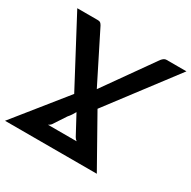

<svg xmlns="http://www.w3.org/2000/svg" viewBox="-161 -881 1036 1039"><g transform="rotate(30 357.0 -361.5)"><path d="M250.5 -313 -1 0H572.5L400 -306.5L715.5 -722.5H591C585.3 -722.5 580.2 -720.9 575.5 -717.8C570.8 -714.6 566.2 -710.2 561.5 -704.5L343.5 -396.5L189 -704.5C185.3 -711.2 181.6 -715.9 177.8 -718.8C173.9 -721.6 167.7 -723 159 -723H33ZM310.5 -234 374.5 -115C378.5 -108 383.7 -102.2 390 -97.5H211C218 -101.2 223.7 -105.5 228 -110.5L280 -189.5C286 -196.2 291.5 -203.2 296.5 -210.8C301.5 -218.2 306.2 -226 310.5 -234Z"/></g></svg>

Font: Lato
Style: Bold Italic
Weight: 700
Italic angle: -7°
Designer: Lukasz Dziedzic
Foundry: tyPoland Lukasz Dziedzic
Version: Version 2.007; 2014-02-27